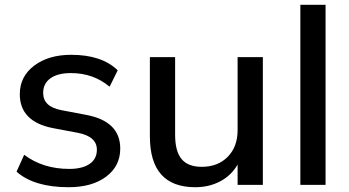

<svg xmlns="http://www.w3.org/2000/svg" viewBox="-20 -780 1473 810"><path d="M269.5 9.8Q124 9.8 49.8 -55.7L82 -127Q161.1 -67.4 272.5 -67.4Q327.1 -67.4 357.9 -88.4Q388.7 -109.4 388.7 -148.4Q388.7 -204.1 308.6 -219.7L204.1 -239.3Q63.5 -266.6 63.5 -382.8Q63.5 -457 124 -502.9Q184.6 -548.8 280.3 -548.8Q409.2 -548.8 476.6 -483.4L442.4 -414.1Q374 -471.7 279.3 -471.7Q223.6 -471.7 192.9 -449.7Q162.1 -427.7 162.1 -387.7Q162.1 -330.1 238.3 -315.4L340.8 -295.9Q487.3 -269.5 487.3 -153.3Q487.3 -79.1 427.7 -34.7Q368.2 9.8 269.5 9.8Z M1088.9 -539.1V0H982.4V-85.9Q956.1 -40 909.2 -15.1Q862.3 9.8 803.7 9.8Q612.3 9.8 612.3 -205.1V-539.1H718.8V-210.9Q718.8 -141.6 746.1 -108.9Q773.4 -76.2 831.1 -76.2Q899.4 -76.2 940.9 -118.7Q982.4 -161.1 982.4 -230.5V-539.1Z M1247.1 0V-759.8H1353.5V0Z"/></svg>

Font: Min Sans Medium
Style: Regular
Weight: 500
Designer: Jinseong-Kim, NotoSansCJK, Nunito
Foundry: Jinseong-Kim
Version: Version 1.400;Glyphs 3.1.2 (3151)